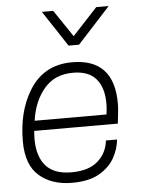

<svg xmlns="http://www.w3.org/2000/svg" viewBox="-55 -824 649 876"><g transform="rotate(-5 269.5 -385.5)"><path d="M240 9Q147 9 89.5 -41Q32 -91 32 -199Q32 -334 89 -428Q155 -539 287 -539Q479 -539 479 -334Q479 -305 471 -242H88Q86 -222 86 -204Q86 -126 123.5 -82.5Q161 -39 241 -39Q320 -39 362 -76Q404 -113 410 -170H461Q457 -127 434.5 -86.5Q412 -46 365 -18.5Q318 9 240 9ZM423 -288Q427 -315 427 -338Q427 -410 393 -450.5Q359 -491 287 -491Q203 -491 154.5 -433.5Q106 -376 94 -288ZM326 -616H278L170 -780H222L305 -657L419 -780H476Z"/></g></svg>

Font: Tanohe Sans Light
Style: Italic
Weight: 300
Designer: Village Type and Design LLC & Cristiano Sobral
Foundry: Cooper Hewitt Smithsonian Design Museum
Version: Version 1.00;September 29, 2021;FontCreator 13.0.0.2655 64-b